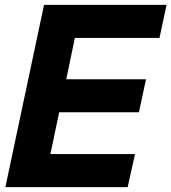

<svg xmlns="http://www.w3.org/2000/svg" viewBox="-20 -765 701 785"><path d="M2 0 160 -745H661L632 -610H286L251 -441H577L548 -306H222L186 -135H532L502 0Z"/></svg>

Font: Plus Jakarta Display
Style: Bold Italic
Weight: 700
Italic angle: -12°
Designer: Gumpita Rahayu
Foundry: Tokotype Studio
Version: Version 1.000;hotconv 1.0.109;makeotfexe 2.5.65596